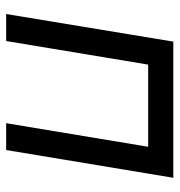

<svg xmlns="http://www.w3.org/2000/svg" viewBox="-0 -568 569 608"><g transform="rotate(90 284.0 -264.5)"><path d="M543.5 -529.3 455.6 0H370.6L445.3 -449.7H185.1L110.4 0H24.9L112.3 -529.3Z"/></g></svg>

Font: Inter 24pt
Style: Italic
Weight: 400
Italic angle: -9.3988°
Designer: Rasmus Andersson
Foundry: rsms
Version: Version 4.001;git-66647c0bb